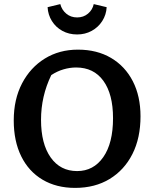

<svg xmlns="http://www.w3.org/2000/svg" viewBox="-20 -905 751 936"><path d="M346 11Q255 11 187.5 -29Q120 -69 83.5 -143Q47 -217 47 -318Q47 -421 87.5 -498.5Q128 -576 198.5 -619.5Q269 -663 360 -663Q453 -663 521.5 -622.5Q590 -582 627.5 -509Q665 -436 665 -338Q665 -232 625.5 -154Q586 -76 514.5 -32.5Q443 11 346 11ZM356 -71Q436 -71 483.5 -139Q531 -207 531 -329Q531 -446 484 -511Q437 -576 351 -576Q321 -576 290 -567Q259 -558 230 -539Q180 -436 180 -321Q180 -204 227 -137.5Q274 -71 356 -71ZM356 -737Q316 -737 284 -754.5Q252 -772 233 -802.5Q214 -833 212 -870L274 -885Q281 -857 303 -838.5Q325 -820 356 -820Q387 -820 409 -838.5Q431 -857 437 -885L500 -870Q498 -833 478.5 -802.5Q459 -772 427 -754.5Q395 -737 356 -737Z"/></svg>

Font: Piazzolla SemiBold
Style: Regular
Weight: 600
Designer: Juan Pablo del Peral
Foundry: Huerta Tipografica
Version: Version 1.330